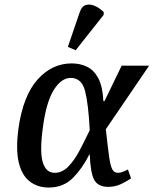

<svg xmlns="http://www.w3.org/2000/svg" viewBox="-20 -830 688 860"><path d="M198 10Q149 10 113.5 -17Q78 -44 64 -102.5Q50 -161 63 -257Q84 -402 148.5 -474Q213 -546 301 -546Q339 -546 370 -531Q401 -516 420.5 -479Q440 -442 443 -377H448L525 -536H648L454 -251Q463 -169 469 -127Q475 -85 483.5 -70.5Q492 -56 509 -56Q519 -56 530.5 -60.5Q542 -65 553 -71L567 -31Q550 -19 523 -6Q496 7 465 7Q419 7 402 -24.5Q385 -56 382 -138H380Q350 -77 307 -33.5Q264 10 198 10ZM225 -56Q259 -56 286.5 -84.5Q314 -113 337 -157Q360 -201 382 -247Q376 -364 361 -422.5Q346 -481 297 -481Q255 -481 221.5 -428Q188 -375 173 -266Q157 -154 171 -105Q185 -56 225 -56ZM319 -605 284 -620 337 -775Q346 -802 364.5 -807.5Q383 -813 405 -803.5Q427 -794 445 -775L444 -763Z"/></svg>

Font: Noto Serif SemiCondensed Medium
Style: Italic
Weight: 500
Width: 4
Italic angle: -12°
Designer: Monotype Design Team
Foundry: Monotype Imaging Inc.
Version: Version 2.013